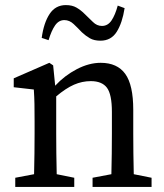

<svg xmlns="http://www.w3.org/2000/svg" viewBox="-20 -735 646 755"><path d="M40 0V-36L114 -50Q115 -88 115.5 -132Q116 -176 116 -210V-258Q116 -299 115.5 -326Q115 -353 113 -383L34 -392V-427L174 -488L189 -478L197 -398Q234 -438 282 -463Q330 -488 376 -488Q441 -488 472.5 -444.5Q504 -401 504 -303V-210Q504 -176 504.5 -132Q505 -88 506 -50L576 -36V0H344V-36L418 -50Q419 -87 419.5 -131.5Q420 -176 420 -210V-295Q420 -364 400.5 -390Q381 -416 337 -416Q303 -416 271 -402Q239 -388 201 -356V-210Q201 -177 201.5 -132.5Q202 -88 203 -50L272 -36V0ZM144 -586Q152 -645 175 -680Q198 -715 239 -715Q264 -715 281 -705Q298 -695 312 -681Q330 -664 345.5 -648.5Q361 -633 381 -633Q404 -633 418.5 -654.5Q433 -676 443 -713L470 -703Q461 -645 439 -610Q417 -575 375 -575Q350 -575 333.5 -584.5Q317 -594 302 -608Q286 -625 269.5 -640.5Q253 -656 233 -656Q211 -656 196.5 -635Q182 -614 171 -577Z"/></svg>

Font: Source Serif 4
Style: Regular
Weight: 400
Designer: Frank Grießhammer
Foundry: Adobe
Version: Version 4.005;hotconv 1.1.0;makeotfexe 2.6.0